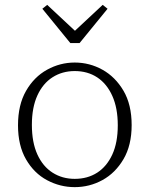

<svg xmlns="http://www.w3.org/2000/svg" viewBox="-20 -757 615 789"><path d="M287 12Q227 12 173.5 -16.5Q120 -45 87 -102Q54 -159 54 -242Q54 -326 87 -383.5Q120 -441 173.5 -470.5Q227 -500 287 -500Q348 -500 401 -470.5Q454 -441 487.5 -384Q521 -327 521 -243Q521 -160 487.5 -103Q454 -46 401 -17Q348 12 287 12ZM287 -22Q340 -22 379.5 -47.5Q419 -73 441.5 -122Q464 -171 464 -242Q464 -313 441.5 -363Q419 -413 379.5 -439Q340 -465 287 -465Q236 -465 196 -439.5Q156 -414 133.5 -364.5Q111 -315 111 -244Q111 -172 133.5 -122.5Q156 -73 196 -47.5Q236 -22 287 -22ZM174 -737 310 -610H266L402 -737L422 -721L307 -580H269L154 -721Z"/></svg>

Font: Source Serif 4 Light
Style: Regular
Weight: 300
Designer: Frank Grießhammer
Foundry: Adobe Systems Incorporated
Version: Version 4.004;hotconv 1.0.116;makeotfexe 2.5.65601